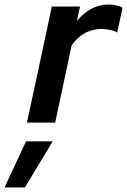

<svg xmlns="http://www.w3.org/2000/svg" viewBox="-116 -542 562 849"><path d="M0 0ZM3 0Q31 -129 58.5 -256.5Q86 -384 113 -513H238Q234 -496 230.5 -480.5Q227 -465 224 -449Q252 -484 287.5 -503Q323 -522 364 -522Q381 -522 398.5 -518Q416 -514 426 -508Q420 -480 414 -453Q408 -426 402 -398Q393 -405 374 -409Q355 -413 338 -414Q332 -414 326 -414Q320 -414 315 -413Q246 -405 201 -342L128 0ZM-1 83H117L-6 287H-96Z"/></svg>

Font: Rosa Sans SemiBold
Style: Italic
Weight: 600
Italic angle: -12°
Designer: Pentagram / MCKL
Foundry: Pentagram / MCKL
Version: Version 1.005;September 16, 2019;FontCreator 11.5.0.2425 64-